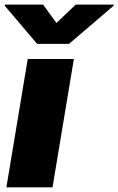

<svg xmlns="http://www.w3.org/2000/svg" viewBox="-35 -797 504 817"><path d="M-7.8 0 83 -545.9H279.3L188.5 0ZM148.4 -777.3 205.1 -699.2 287.1 -777.3H449.2L448.2 -772.5L258.8 -610.4H123L-14.6 -772.5L-13.7 -777.3Z"/></svg>

Font: Inter Tight Black
Style: Italic
Weight: 900
Italic angle: -9.39999°
Designer: Rasmus Andersson
Foundry: rsms
Version: Version 3.004; ttfautohint (v1.8.4.7-5d5b)